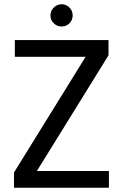

<svg xmlns="http://www.w3.org/2000/svg" viewBox="-20 -886 581 906"><path d="M46 -72V0H494V-79H154L492 -625V-697H50V-618H384ZM234 -776C244 -766 256 -761 271 -761C300 -761 323 -784 323 -813C323 -842 300 -866 271 -866C242 -866 218 -842 218 -813C218 -798 223 -786 234 -776Z"/></svg>

Font: Poppins
Style: Regular
Weight: 400
Designer: Ninad Kale (Devanagari), Jonny Pinhorn (Latin)
Foundry: Indian Type Foundry
Version: 4.004